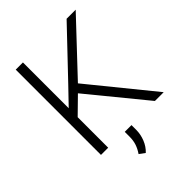

<svg xmlns="http://www.w3.org/2000/svg" viewBox="-251 -832 1132 1132"><g transform="rotate(-45 315.5 -266.0)"><path d="M540 0 251 -353 150.4 -254.4V0H90.3V-710.9H150.4V-329.1L247.1 -429.7L514.6 -710.9H590.3L292.5 -394.5L613.3 0ZM341.8 2.9V41.5Q341.8 80.1 327.1 116.7Q312.5 153.3 285.2 178.7L250.5 153.3Q268.1 127.4 276.9 101.3Q285.6 75.2 285.6 42.5V2.9Z"/></g></svg>

Font: Vazirmatn FD ExtraLight
Style: Regular
Weight: 200
Designer: Saber Rastikerdar
Foundry: Saber Rastikerdar
Version: Version 33.003